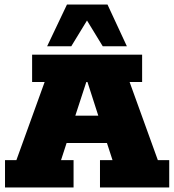

<svg xmlns="http://www.w3.org/2000/svg" viewBox="-20 -823 765 843"><path d="M2 0V-120H52L176 -463H121V-583H604V-463H549L673 -120H723V0H419V-120H474L434 -243L493 -195H229L288 -243L248 -120H303V0ZM295 -267 264 -315H458L427 -267L364 -463H359ZM187 -620 274 -803H452L537 -620H431L362 -733L293 -620Z"/></svg>

Font: Rokkitt SemiBold Black
Style: Regular
Weight: 900
Version: Version 3.103